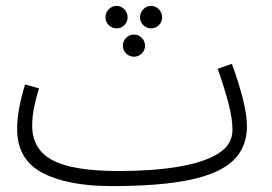

<svg xmlns="http://www.w3.org/2000/svg" viewBox="-20 -609 922 650"><path d="M359 21Q209 21 123.5 -24Q38 -69 38 -172Q38 -208 46 -248.5Q54 -289 65 -323L112 -310Q104 -285 96.5 -250.5Q89 -216 89 -184Q89 -103 158 -66.5Q227 -30 382 -30Q497 -30 583.5 -44.5Q670 -59 718.5 -89Q767 -119 767 -169Q767 -207 753.5 -259Q740 -311 717 -376L765 -393Q785 -339 800.5 -281Q816 -223 816 -181Q816 -111 770.5 -66.5Q725 -22 624.5 -0.5Q524 21 359 21ZM375 -513Q359 -513 348 -524Q337 -535 337 -550Q337 -566 348 -577.5Q359 -589 375 -589Q390 -589 401 -577.5Q412 -566 412 -550Q412 -535 401 -524Q390 -513 375 -513ZM492 -513Q476 -513 465 -524Q454 -535 454 -550Q454 -566 465 -577.5Q476 -589 492 -589Q507 -589 518 -577.5Q529 -566 529 -550Q529 -535 518 -524Q507 -513 492 -513ZM434 -417Q418 -417 407 -428Q396 -439 396 -454Q396 -470 407 -481Q418 -492 434 -492Q449 -492 460 -481Q471 -470 471 -454Q471 -439 460 -428Q449 -417 434 -417Z"/></svg>

Font: Noto Sans Arabic UI SmCn Lt
Style: Regular
Weight: 300
Width: 4
Designer: Monotype Design Team, Nadine Chahine and Nizar Qandah
Foundry: Monotype Imaging Inc.
Version: Version 2.010; ttfautohint (v1.8.4.7-5d5b)